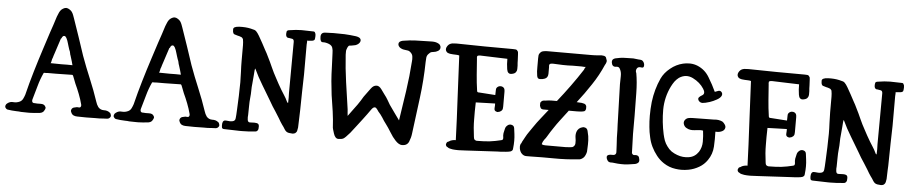

<svg xmlns="http://www.w3.org/2000/svg" viewBox="-42 -1006 6096 1287"><g transform="rotate(5 3006.5 -363.0)"><path d="M717.8 -43Q720.7 -37.1 721.7 -30.3Q721.7 -29.3 721.7 -28.3Q721.7 -23.4 717.8 -18.6Q710.9 -8.8 698.2 -7.8Q686.5 -6.8 674.8 -6.8Q660.2 -5.9 645.5 -4.9Q630.9 -4.9 616.2 -4.9Q586.9 -3.9 556.6 -3.9Q527.3 -3.9 497.1 -4.9Q483.4 -4.9 472.7 -9.8Q461.9 -14.6 456.1 -27.3Q453.1 -32.2 452.1 -37.1Q451.2 -43 454.1 -48.8Q458 -58.6 468.8 -62.5Q480.5 -65.4 490.2 -67.4Q497.1 -67.4 504.9 -66.4Q513.7 -66.4 516.6 -75.2Q517.6 -78.1 517.6 -81.1Q517.6 -85 516.6 -87.9Q507.8 -122.1 494.1 -157.2Q480.5 -192.4 465.8 -223.6Q463.9 -228.5 454.1 -253.9Q445.3 -280.3 440.4 -280.3Q412.1 -280.3 384.8 -279.3Q356.4 -278.3 328.1 -278.3Q315.4 -278.3 302.7 -278.3Q291 -278.3 278.3 -278.3Q275.4 -277.3 262.7 -277.3Q250 -278.3 248 -276.4Q227.5 -232.4 214.8 -185.5Q202.1 -138.7 188.5 -93.8Q186.5 -87.9 187.5 -81.1Q188.5 -74.2 193.4 -71.3Q196.3 -69.3 199.2 -69.3Q202.1 -69.3 205.1 -69.3Q220.7 -67.4 245.1 -68.4Q270.5 -69.3 278.3 -51.8Q281.2 -47.9 281.2 -43Q280.3 -37.1 278.3 -33.2Q275.4 -27.3 271.5 -21.5Q267.6 -15.6 261.7 -12.7Q257.8 -9.8 252 -8.8Q247.1 -6.8 241.2 -6.8Q210 -2.9 179.7 -2Q171.9 -2 165 -2Q141.6 -2 118.2 -2.9Q104.5 -4.9 88.9 -4.9Q73.2 -5.9 57.6 -6.8Q46.9 -8.8 34.2 -9.8Q21.5 -9.8 14.6 -20.5Q10.7 -24.4 10.7 -30.3Q10.7 -33.2 11.7 -37.1Q14.6 -46.9 22.5 -51.8Q41 -66.4 62.5 -63.5Q85 -61.5 105.5 -71.3Q119.1 -78.1 126 -91.8Q132.8 -105.5 137.7 -120.1Q157.2 -199.2 180.7 -278.3Q204.1 -357.4 229.5 -435.5Q247.1 -491.2 265.6 -546.9Q285.2 -602.5 302.7 -659.2Q307.6 -670.9 311.5 -680.7Q315.4 -691.4 322.3 -701.2Q329.1 -710.9 339.8 -716.8Q350.6 -723.6 361.3 -723.6Q373 -722.7 382.8 -715.8Q392.6 -710 399.4 -701.2Q406.2 -691.4 410.2 -680.7Q414.1 -670.9 418 -659.2Q439.5 -598.6 460 -537.1Q480.5 -475.6 501 -414.1Q528.3 -338.9 559.6 -264.6Q590.8 -190.4 616.2 -114.3Q619.1 -105.5 623 -96.7Q627.9 -87.9 632.8 -80.1Q647.5 -62.5 670.9 -62.5Q695.3 -63.5 710.9 -50.8Q713.9 -48.8 715.8 -46.9Q717.8 -43.9 717.8 -43ZM342.8 -515.6Q335 -492.2 327.1 -467.8Q319.3 -443.4 311.5 -419.9Q306.6 -408.2 303.7 -396.5Q300.8 -383.8 295.9 -373Q295.9 -371.1 293 -358.4Q290 -345.7 288.1 -345.7Q325.2 -344.7 362.3 -344.7Q398.4 -345.7 435.5 -344.7Q432.6 -357.4 428.7 -370.1Q424.8 -382.8 420.9 -395.5Q418.9 -402.3 417 -408.2Q414.1 -414.1 413.1 -421.9Q411.1 -427.7 410.2 -434.6Q408.2 -441.4 405.3 -446.3Q402.3 -457 398.4 -467.8Q395.5 -477.5 392.6 -487.3Q389.6 -496.1 386.7 -505.9Q383.8 -514.6 378.9 -523.4Q376 -527.3 372.1 -532.2Q369.1 -535.2 365.2 -535.2Q363.3 -535.2 362.3 -535.2Q357.4 -535.2 355.5 -532.2Q352.5 -530.3 350.6 -527.3Q350.6 -525.4 349.6 -525.4Q348.6 -524.4 348.6 -523.4Q348.6 -522.5 347.7 -519.5Q345.7 -517.6 342.8 -515.6Z M1447.3 -43Q1450.2 -37.1 1451.2 -30.3Q1451.2 -29.3 1451.2 -28.3Q1451.2 -23.4 1447.3 -18.6Q1440.4 -8.8 1427.7 -7.8Q1416 -6.8 1404.3 -6.8Q1389.6 -5.9 1375 -4.9Q1360.4 -4.9 1345.7 -4.9Q1316.4 -3.9 1286.1 -3.9Q1256.8 -3.9 1226.6 -4.9Q1212.9 -4.9 1202.1 -9.8Q1191.4 -14.6 1185.5 -27.3Q1182.6 -32.2 1181.6 -37.1Q1180.7 -43 1183.6 -48.8Q1187.5 -58.6 1198.2 -62.5Q1210 -65.4 1219.7 -67.4Q1226.6 -67.4 1234.4 -66.4Q1243.2 -66.4 1246.1 -75.2Q1247.1 -78.1 1247.1 -81.1Q1247.1 -85 1246.1 -87.9Q1237.3 -122.1 1223.6 -157.2Q1210 -192.4 1195.3 -223.6Q1193.4 -228.5 1183.6 -253.9Q1174.8 -280.3 1169.9 -280.3Q1141.6 -280.3 1114.3 -279.3Q1085.9 -278.3 1057.6 -278.3Q1044.9 -278.3 1032.2 -278.3Q1020.5 -278.3 1007.8 -278.3Q1004.9 -277.3 992.2 -277.3Q979.5 -278.3 977.5 -276.4Q957 -232.4 944.3 -185.5Q931.6 -138.7 918 -93.8Q916 -87.9 917 -81.1Q918 -74.2 922.9 -71.3Q925.8 -69.3 928.7 -69.3Q931.6 -69.3 934.6 -69.3Q950.2 -67.4 974.6 -68.4Q1000 -69.3 1007.8 -51.8Q1010.7 -47.9 1010.7 -43Q1009.8 -37.1 1007.8 -33.2Q1004.9 -27.3 1001 -21.5Q997.1 -15.6 991.2 -12.7Q987.3 -9.8 981.4 -8.8Q976.6 -6.8 970.7 -6.8Q939.5 -2.9 909.2 -2Q901.4 -2 894.5 -2Q871.1 -2 847.7 -2.9Q834 -4.9 818.4 -4.9Q802.7 -5.9 787.1 -6.8Q776.4 -8.8 763.7 -9.8Q751 -9.8 744.1 -20.5Q740.2 -24.4 740.2 -30.3Q740.2 -33.2 741.2 -37.1Q744.1 -46.9 752 -51.8Q770.5 -66.4 792 -63.5Q814.5 -61.5 835 -71.3Q848.6 -78.1 855.5 -91.8Q862.3 -105.5 867.2 -120.1Q886.7 -199.2 910.2 -278.3Q933.6 -357.4 959 -435.5Q976.6 -491.2 995.1 -546.9Q1014.6 -602.5 1032.2 -659.2Q1037.1 -670.9 1041 -680.7Q1044.9 -691.4 1051.8 -701.2Q1058.6 -710.9 1069.3 -716.8Q1080.1 -723.6 1090.8 -723.6Q1102.5 -722.7 1112.3 -715.8Q1122.1 -710 1128.9 -701.2Q1135.7 -691.4 1139.6 -680.7Q1143.6 -670.9 1147.5 -659.2Q1168.9 -598.6 1189.5 -537.1Q1210 -475.6 1230.5 -414.1Q1257.8 -338.9 1289.1 -264.6Q1320.3 -190.4 1345.7 -114.3Q1348.6 -105.5 1352.5 -96.7Q1357.4 -87.9 1362.3 -80.1Q1377 -62.5 1400.4 -62.5Q1424.8 -63.5 1440.4 -50.8Q1443.4 -48.8 1445.3 -46.9Q1447.3 -43.9 1447.3 -43ZM1072.3 -515.6Q1064.5 -492.2 1056.6 -467.8Q1048.8 -443.4 1041 -419.9Q1036.1 -408.2 1033.2 -396.5Q1030.3 -383.8 1025.4 -373Q1025.4 -371.1 1022.5 -358.4Q1019.5 -345.7 1017.6 -345.7Q1054.7 -344.7 1091.8 -344.7Q1127.9 -345.7 1165 -344.7Q1162.1 -357.4 1158.2 -370.1Q1154.3 -382.8 1150.4 -395.5Q1148.4 -402.3 1146.5 -408.2Q1143.6 -414.1 1142.6 -421.9Q1140.6 -427.7 1139.6 -434.6Q1137.7 -441.4 1134.8 -446.3Q1131.8 -457 1127.9 -467.8Q1125 -477.5 1122.1 -487.3Q1119.1 -496.1 1116.2 -505.9Q1113.3 -514.6 1108.4 -523.4Q1105.5 -527.3 1101.6 -532.2Q1098.6 -535.2 1094.7 -535.2Q1092.8 -535.2 1091.8 -535.2Q1086.9 -535.2 1085 -532.2Q1082 -530.3 1080.1 -527.3Q1080.1 -525.4 1079.1 -525.4Q1078.1 -524.4 1078.1 -523.4Q1078.1 -522.5 1077.1 -519.5Q1075.2 -517.6 1072.3 -515.6Z M1647.5 -328.1Q1644.5 -303.7 1644.5 -280.3Q1644.5 -255.9 1641.6 -231.4Q1638.7 -203.1 1638.7 -173.8Q1638.7 -144.5 1637.7 -114.3Q1635.7 -102.5 1637.7 -84Q1639.6 -64.5 1656.2 -66.4Q1667 -66.4 1684.6 -67.4Q1703.1 -67.4 1710.9 -60.5Q1715.8 -54.7 1715.8 -44.9Q1715.8 -35.2 1714.8 -27.3Q1712.9 -18.6 1707 -13.7Q1702.1 -8.8 1693.4 -8.8Q1647.5 -3.9 1606.4 -3.9Q1597.7 -3.9 1588.9 -3.9Q1540 -4.9 1485.4 -6.8Q1470.7 -6.8 1469.7 -19.5Q1468.8 -26.4 1468.8 -31.2Q1468.8 -38.1 1469.7 -44.9Q1473.6 -68.4 1497.1 -64.5Q1520.5 -60.5 1538.1 -64.5Q1545.9 -66.4 1550.8 -71.3Q1555.7 -76.2 1556.6 -86.9Q1558.6 -101.6 1560.5 -145.5Q1562.5 -189.5 1564.5 -237.3Q1565.4 -262.7 1565.4 -286.1Q1566.4 -310.5 1566.4 -328.1Q1566.4 -364.3 1564.5 -400.4Q1562.5 -436.5 1562.5 -472.7Q1562.5 -498 1562.5 -525.4Q1562.5 -552.7 1562.5 -578.1Q1562.5 -588.9 1561.5 -598.6Q1559.6 -608.4 1558.6 -619.1Q1556.6 -623 1552.7 -627Q1548.8 -630.9 1544.9 -631.8Q1533.2 -636.7 1521.5 -638.7Q1510.7 -641.6 1499 -645.5Q1494.1 -647.5 1491.2 -653.3Q1487.3 -659.2 1487.3 -678.7Q1487.3 -697.3 1528.3 -699.2Q1570.3 -701.2 1604.5 -693.4Q1619.1 -690.4 1630.9 -686.5Q1642.6 -681.6 1652.3 -667Q1663.1 -651.4 1671.9 -634.8Q1680.7 -619.1 1689.5 -603.5Q1701.2 -582 1712.9 -559.6Q1725.6 -538.1 1735.4 -516.6Q1752.9 -482.4 1768.6 -446.3Q1784.2 -411.1 1802.7 -377.9Q1813.5 -359.4 1823.2 -339.8Q1834 -320.3 1845.7 -300.8Q1855.5 -284.2 1867.2 -266.6Q1878.9 -249 1887.7 -229.5Q1888.7 -226.6 1890.6 -223.6Q1892.6 -219.7 1897.5 -218.8Q1898.4 -235.4 1898.4 -252.9Q1897.5 -270.5 1897.5 -287.1Q1897.5 -373 1898.4 -458Q1899.4 -543 1899.4 -627.9Q1899.4 -627.9 1899.4 -628.9Q1899.4 -629.9 1899.4 -629.9Q1899.4 -646.5 1887.7 -649.4Q1876 -652.3 1864.3 -653.3Q1861.3 -653.3 1859.4 -653.3Q1856.4 -654.3 1854.5 -655.3Q1846.7 -659.2 1844.7 -671.9Q1843.8 -683.6 1845.7 -691.4Q1845.7 -694.3 1846.7 -697.3Q1848.6 -700.2 1850.6 -701.2Q1853.5 -703.1 1856.4 -704.1Q1859.4 -705.1 1862.3 -705.1Q1910.2 -712.9 1945.3 -712.9Q1980.5 -712.9 2026.4 -710.9Q2032.2 -710.9 2035.2 -706.1Q2038.1 -701.2 2040 -695.3Q2041 -688.5 2041 -681.6Q2041 -673.8 2040 -667Q2040 -664.1 2039.1 -662.1Q2039.1 -660.2 2038.1 -657.2Q2033.2 -648.4 2014.6 -647.5Q1996.1 -645.5 1987.3 -645.5Q1989.3 -645.5 1988.3 -632.8Q1987.3 -620.1 1987.3 -619.1Q1987.3 -605.5 1987.3 -591.8Q1987.3 -578.1 1987.3 -564.5Q1987.3 -528.3 1987.3 -491.2Q1987.3 -455.1 1987.3 -418.9Q1986.3 -359.4 1984.4 -298.8Q1983.4 -239.3 1982.4 -179.7Q1982.4 -149.4 1980.5 -119.1Q1979.5 -88.9 1978.5 -60.5Q1976.6 -48.8 1974.6 -39.1Q1972.7 -29.3 1962.9 -21.5Q1954.1 -16.6 1944.3 -16.6Q1934.6 -16.6 1923.8 -18.6Q1917 -18.6 1920.9 -18.6Q1925.8 -18.6 1918 -19.5Q1901.4 -22.5 1890.6 -40Q1880.9 -56.6 1870.1 -70.3Q1858.4 -86.9 1844.7 -111.3Q1830.1 -135.7 1818.4 -153.3Q1794.9 -187.5 1775.4 -222.7Q1754.9 -256.8 1733.4 -293Q1729.5 -300.8 1724.6 -307.6Q1720.7 -315.4 1715.8 -322.3Q1700.2 -348.6 1685.5 -375Q1671.9 -402.3 1658.2 -429.7Q1654.3 -425.8 1652.3 -383.8Q1649.4 -342.8 1647.5 -328.1Z M2075.2 -679.7Q2075.2 -710 2107.4 -710Q2140.6 -710.9 2161.1 -711.9Q2197.3 -711.9 2234.4 -710.9Q2271.5 -709 2308.6 -704.1Q2320.3 -703.1 2331.1 -698.2Q2341.8 -693.4 2344.7 -683.6Q2346.7 -675.8 2343.8 -669.9Q2341.8 -664.1 2337.9 -660.2Q2332 -652.3 2323.2 -648.4Q2315.4 -643.6 2306.6 -642.6Q2284.2 -637.7 2274.4 -637.7Q2264.6 -636.7 2255.9 -609.4Q2252.9 -600.6 2253.9 -591.8Q2253.9 -583 2253.9 -574.2Q2259.8 -482.4 2272.5 -392.6Q2285.2 -301.8 2298.8 -210.9Q2299.8 -204.1 2300.8 -185.5Q2302.7 -167 2302.7 -167Q2323.2 -194.3 2342.8 -221.7Q2363.3 -248 2381.8 -277.3Q2390.6 -290 2398.4 -304.7Q2407.2 -318.4 2417 -330.1Q2424.8 -341.8 2441.4 -363.3Q2458 -385.7 2477.5 -385.7Q2495.1 -387.7 2511.7 -365.2Q2528.3 -342.8 2537.1 -330.1Q2548.8 -315.4 2558.6 -298.8Q2568.4 -281.2 2578.1 -265.6Q2595.7 -241.2 2613.3 -215.8Q2630.9 -191.4 2648.4 -167Q2664.1 -267.6 2678.7 -367.2Q2693.4 -467.8 2700.2 -568.4Q2702.1 -583 2700.2 -598.6Q2699.2 -614.3 2688.5 -625Q2676.8 -637.7 2666 -638.7Q2654.3 -639.6 2638.7 -642.6Q2630.9 -643.6 2623 -647.5Q2615.2 -650.4 2609.4 -656.2Q2603.5 -662.1 2600.6 -669.9Q2598.6 -677.7 2601.6 -685.5Q2605.5 -693.4 2615.2 -697.3Q2624 -701.2 2634.8 -702.1Q2670.9 -708 2706.1 -710Q2742.2 -711.9 2778.3 -711.9Q2793 -711.9 2820.3 -712.9Q2822.3 -712.9 2825.2 -712.9Q2848.6 -712.9 2865.2 -704.1Q2874 -700.2 2877.9 -693.4Q2882.8 -687.5 2882.8 -677.7Q2882.8 -663.1 2869.1 -654.3Q2854.5 -645.5 2840.8 -644.5Q2826.2 -642.6 2821.3 -640.6Q2817.4 -638.7 2807.6 -628.9Q2795.9 -618.2 2793.9 -602.5Q2792 -586.9 2792 -572.3Q2790 -450.2 2774.4 -329.1Q2757.8 -208 2743.2 -86.9Q2740.2 -59.6 2728.5 -31.2Q2716.8 -3.9 2682.6 -3.9Q2671.9 -3.9 2660.2 -10.7Q2648.4 -17.6 2637.7 -29.3Q2617.2 -50.8 2598.6 -82Q2580.1 -112.3 2562.5 -135.7Q2547.9 -154.3 2535.2 -175.8Q2521.5 -197.3 2504.9 -214.8Q2500 -223.6 2491.2 -233.4Q2483.4 -243.2 2471.7 -238.3Q2466.8 -235.4 2462.9 -231.4Q2459 -227.5 2456.1 -222.7Q2444.3 -205.1 2431.6 -188.5Q2418.9 -170.9 2405.3 -153.3Q2386.7 -127.9 2367.2 -103.5Q2348.6 -79.1 2330.1 -55.7Q2298.8 -19.5 2287.1 -13.7Q2275.4 -7.8 2253.9 -7.8Q2232.4 -7.8 2221.7 -41Q2210.9 -75.2 2210.9 -79.1Q2208 -132.8 2200.2 -188.5Q2191.4 -243.2 2183.6 -296.9Q2177.7 -343.8 2173.8 -389.6Q2169.9 -436.5 2168.9 -483.4Q2168.9 -506.8 2167 -530.3Q2165 -554.7 2165 -578.1Q2165 -597.7 2160.2 -612.3Q2156.2 -627.9 2135.7 -636.7Q2113.3 -645.5 2094.7 -644.5Q2075.2 -642.6 2075.2 -679.7Z M3039.1 -68.4Q3034.2 -210 3026.4 -351.6Q3019.5 -494.1 3012.7 -635.7Q3002.9 -638.7 2992.2 -638.7Q2980.5 -639.6 2970.7 -639.6Q2960.9 -639.6 2950.2 -641.6Q2939.5 -643.6 2930.7 -648.4Q2919.9 -658.2 2919.9 -669.9Q2919.9 -676.8 2922.9 -683.6Q2932.6 -704.1 2951.2 -710Q2960 -712.9 2969.7 -712.9Q2979.5 -713.9 2988.3 -713.9Q3082 -712.9 3177.7 -710.9Q3273.4 -710 3368.2 -710Q3377 -710 3385.7 -709Q3394.5 -708 3398.4 -700.2Q3403.3 -696.3 3403.3 -689.5Q3404.3 -683.6 3404.3 -677.7Q3405.3 -659.2 3406.2 -639.6Q3406.2 -620.1 3408.2 -601.6Q3408.2 -589.8 3408.2 -579.1Q3408.2 -567.4 3402.3 -559.6Q3396.5 -548.8 3379.9 -544.9Q3363.3 -540 3354.5 -545.9Q3347.7 -549.8 3344.7 -557.6Q3342.8 -565.4 3340.8 -572.3Q3338.9 -589.8 3336.9 -606.4Q3335.9 -624 3335.9 -641.6Q3288.1 -642.6 3245.1 -644.5Q3203.1 -645.5 3154.3 -647.5Q3148.4 -647.5 3142.6 -646.5Q3135.7 -645.5 3132.8 -641.6Q3131.8 -635.7 3131.8 -631.8Q3131.8 -627.9 3132.8 -624Q3135.7 -571.3 3140.6 -517.6Q3144.5 -464.8 3152.3 -412.1Q3152.3 -409.2 3153.3 -406.2Q3154.3 -404.3 3156.2 -402.3Q3157.2 -401.4 3160.2 -400.4Q3162.1 -400.4 3164.1 -400.4Q3192.4 -397.5 3220.7 -396.5Q3249 -394.5 3276.4 -392.6Q3277.3 -410.2 3277.3 -426.8Q3276.4 -443.4 3293.9 -452.1Q3301.8 -456.1 3313.5 -454.1Q3324.2 -452.1 3330.1 -444.3Q3334 -438.5 3335 -431.6Q3335.9 -425.8 3335.9 -419.9Q3335.9 -395.5 3335.9 -370.1Q3335.9 -344.7 3335.9 -320.3Q3335.9 -314.5 3335 -308.6Q3335 -302.7 3332 -297.9Q3329.1 -292 3322.3 -288.1Q3316.4 -283.2 3308.6 -282.2Q3304.7 -280.3 3300.8 -280.3Q3297.9 -280.3 3293.9 -282.2Q3277.3 -286.1 3279.3 -305.7Q3281.2 -324.2 3280.3 -335.9Q3247.1 -334 3214.8 -334Q3181.6 -333 3150.4 -332Q3148.4 -268.6 3149.4 -215.8Q3149.4 -164.1 3158.2 -100.6Q3159.2 -94.7 3160.2 -89.8Q3162.1 -84 3167 -80.1Q3171.9 -77.1 3176.8 -76.2Q3180.7 -76.2 3186.5 -76.2Q3226.6 -76.2 3265.6 -80.1Q3304.7 -85 3342.8 -94.7Q3345.7 -94.7 3348.6 -96.7Q3351.6 -97.7 3352.5 -100.6Q3354.5 -103.5 3354.5 -106.4Q3354.5 -109.4 3354.5 -112.3Q3351.6 -127.9 3353.5 -142.6Q3356.4 -157.2 3360.4 -172.9Q3363.3 -186.5 3374 -195.3Q3383.8 -205.1 3398.4 -204.1Q3419.9 -201.2 3421.9 -181.6Q3424.8 -162.1 3426.8 -144.5Q3429.7 -122.1 3429.7 -97.7Q3429.7 -73.2 3426.8 -48.8Q3426.8 -44.9 3425.8 -40Q3424.8 -35.2 3421.9 -32.2Q3417 -27.3 3412.1 -25.4Q3406.2 -23.4 3400.4 -22.5Q3381.8 -19.5 3363.3 -18.6Q3343.8 -16.6 3324.2 -16.6Q3271.5 -13.7 3216.8 -10.7Q3163.1 -7.8 3110.4 -4.9Q3088.9 -3.9 3066.4 -2.9Q3061.5 -2.9 3056.6 -2.9Q3039.1 -2.9 3022.5 -4.9Q3013.7 -6.8 3003.9 -8.8Q2995.1 -10.7 2988.3 -16.6Q2980.5 -18.6 2977.5 -26.4Q2973.6 -35.2 2978.5 -43Q2979.5 -47.9 2983.4 -50.8Q2987.3 -53.7 2992.2 -54.7Q3002 -62.5 3014.6 -65.4Q3026.4 -68.4 3039.1 -68.4Z M3991.2 -658.2Q3960 -585.9 3916 -520.5Q3873 -455.1 3824.2 -392.6Q3833 -392.6 3841.8 -391.6Q3849.6 -391.6 3858.4 -390.6Q3867.2 -388.7 3876 -386.7Q3884.8 -383.8 3888.7 -375Q3890.6 -371.1 3890.6 -366.2Q3890.6 -362.3 3890.6 -358.4Q3890.6 -355.5 3890.6 -352.5Q3890.6 -349.6 3888.7 -346.7Q3887.7 -343.8 3885.7 -340.8Q3883.8 -338.9 3880.9 -336.9Q3879.9 -336.9 3877.9 -335.9Q3875 -335 3874 -335Q3863.3 -332 3852.5 -332Q3841.8 -331.1 3832 -331.1Q3813.5 -331.1 3776.4 -331.1Q3772.5 -325.2 3767.6 -319.3Q3761.7 -312.5 3757.8 -306.6Q3739.3 -282.2 3720.7 -257.8Q3702.1 -233.4 3685.5 -208Q3675.8 -193.4 3666 -178.7Q3656.2 -163.1 3647.5 -148.4Q3640.6 -135.7 3628.9 -122.1Q3618.2 -107.4 3615.2 -91.8Q3621.1 -87.9 3627.9 -86.9Q3634.8 -85.9 3641.6 -85.9Q3668.9 -85.9 3696.3 -85.9Q3722.7 -85.9 3750 -85.9Q3764.6 -85.9 3777.3 -85.9Q3791 -86.9 3805.7 -87.9Q3812.5 -87.9 3820.3 -89.8Q3827.1 -91.8 3832 -97.7Q3835.9 -101.6 3837.9 -107.4Q3839.8 -112.3 3839.8 -118.2Q3840.8 -136.7 3836.9 -156.2Q3834 -175.8 3839.8 -194.3Q3843.8 -207 3854.5 -216.8Q3865.2 -225.6 3878.9 -228.5Q3884.8 -230.5 3891.6 -228.5Q3897.5 -227.5 3902.3 -224.6Q3908.2 -220.7 3911.1 -213.9Q3914.1 -207 3915 -200.2Q3922.9 -172.9 3923.8 -144.5Q3924.8 -116.2 3922.9 -87.9Q3922.9 -78.1 3921.9 -67.4Q3919.9 -56.6 3915 -45.9Q3911.1 -36.1 3904.3 -28.3Q3896.5 -20.5 3886.7 -15.6Q3882.8 -14.6 3877.9 -12.7Q3872.1 -11.7 3868.2 -11.7Q3785.2 -2.9 3707 -3.9Q3628.9 -4.9 3544.9 -2.9Q3532.2 -2.9 3518.6 -2.9Q3504.9 -2.9 3493.2 -11.7Q3482.4 -19.5 3476.6 -33.2Q3470.7 -46.9 3470.7 -61.5Q3470.7 -68.4 3472.7 -75.2Q3473.6 -82 3478.5 -85.9Q3482.4 -97.7 3489.3 -108.4Q3495.1 -120.1 3501 -129.9Q3510.7 -148.4 3523.4 -166Q3535.2 -182.6 3546.9 -200.2Q3569.3 -233.4 3593.8 -263.7Q3617.2 -293.9 3641.6 -324.2Q3632.8 -324.2 3623 -324.2Q3612.3 -324.2 3605.5 -324.2Q3598.6 -324.2 3592.8 -327.1Q3587.9 -330.1 3585 -336.9Q3582 -342.8 3581.1 -347.7Q3581.1 -352.5 3581.1 -358.4Q3581.1 -362.3 3581.1 -366.2Q3582 -370.1 3585 -373Q3588.9 -379.9 3597.7 -382.8Q3606.4 -384.8 3615.2 -384.8Q3625 -385.7 3635.7 -387.7Q3646.5 -388.7 3657.2 -388.7Q3663.1 -388.7 3670.9 -388.7Q3679.7 -388.7 3691.4 -388.7Q3734.4 -442.4 3775.4 -499Q3817.4 -556.6 3854.5 -614.3Q3854.5 -617.2 3859.4 -626Q3864.3 -633.8 3864.3 -633.8Q3862.3 -631.8 3849.6 -632.8Q3836.9 -633.8 3835.9 -633.8Q3821.3 -633.8 3806.6 -633.8Q3791 -633.8 3776.4 -633.8Q3744.1 -631.8 3710 -632.8Q3676.8 -633.8 3643.6 -635.7Q3636.7 -635.7 3630.9 -634.8Q3625 -633.8 3621.1 -629.9Q3618.2 -626 3618.2 -620.1Q3619.1 -614.3 3619.1 -609.4Q3620.1 -591.8 3619.1 -565.4Q3618.2 -539.1 3597.7 -531.2Q3584 -525.4 3565.4 -525.4Q3547.9 -524.4 3544.9 -545.9Q3540 -575.2 3541 -604.5Q3541 -633.8 3541 -662.1Q3541 -671.9 3542 -682.6Q3543 -693.4 3550.8 -700.2Q3557.6 -710 3571.3 -712.9Q3585 -715.8 3597.7 -715.8Q3662.1 -715.8 3725.6 -715.8Q3789.1 -715.8 3852.5 -715.8Q3874 -715.8 3896.5 -715.8Q3918.9 -715.8 3940.4 -717.8Q3950.2 -718.8 3960 -719.7Q3961.9 -719.7 3963.9 -719.7Q3971.7 -719.7 3980.5 -717.8Q3990.2 -714.8 3993.2 -709Q3996.1 -702.1 3999 -692.4Q4001 -688.5 4001 -683.6Q4000 -679.7 3999 -674.8Q3996.1 -665 3991.2 -658.2Z M4102.5 -538.1Q4102.5 -561.5 4103.5 -591.8Q4104.5 -622.1 4090.8 -643.6Q4084 -654.3 4069.3 -652.3Q4053.7 -649.4 4045.9 -656.2Q4038.1 -662.1 4036.1 -675.8Q4036.1 -679.7 4035.2 -682.6Q4035.2 -692.4 4040 -698.2Q4048.8 -707 4063.5 -709Q4078.1 -711.9 4088.9 -713.9Q4106.4 -716.8 4132.8 -716.8Q4160.2 -717.8 4176.8 -717.8Q4185.5 -715.8 4194.3 -715.8Q4204.1 -714.8 4210.9 -713.9Q4217.8 -713.9 4225.6 -712.9Q4234.4 -711.9 4239.3 -708Q4245.1 -703.1 4249 -695.3Q4252.9 -686.5 4252.9 -679.7Q4253.9 -658.2 4235.4 -662.1Q4215.8 -666 4207 -654.3Q4201.2 -645.5 4201.2 -636.7Q4201.2 -627.9 4205.1 -622.1Q4215.8 -562.5 4216.8 -488.3Q4216.8 -414.1 4218.8 -336.9Q4218.8 -269.5 4218.8 -212.9Q4219.7 -156.2 4222.7 -88.9Q4222.7 -85.9 4222.7 -85Q4222.7 -83 4224.6 -82Q4230.5 -70.3 4244.1 -73.2Q4257.8 -75.2 4266.6 -68.4Q4273.4 -62.5 4275.4 -47.9Q4276.4 -43.9 4276.4 -41Q4276.4 -31.2 4272.5 -26.4Q4263.7 -16.6 4249 -13.7Q4234.4 -10.7 4222.7 -9.8Q4207 -6.8 4179.7 -4.9Q4167 -4.9 4156.2 -4.9Q4144.5 -4.9 4134.8 -5.9Q4125 -6.8 4116.2 -7.8Q4107.4 -7.8 4098.6 -9.8Q4091.8 -9.8 4084 -9.8Q4076.2 -10.7 4070.3 -14.6Q4064.5 -19.5 4060.5 -28.3Q4056.6 -36.1 4056.6 -43.9Q4056.6 -49.8 4059.6 -53.7Q4062.5 -56.6 4067.4 -58.6Q4077.1 -62.5 4092.8 -61.5Q4108.4 -60.5 4114.3 -68.4Q4118.2 -74.2 4118.2 -78.1Q4118.2 -82 4118.2 -86.9Q4118.2 -97.7 4117.2 -108.4Q4116.2 -119.1 4116.2 -128.9Q4114.3 -153.3 4113.3 -178.7Q4112.3 -204.1 4112.3 -230.5Q4112.3 -243.2 4111.3 -252Q4110.4 -260.7 4110.4 -273.4Q4110.4 -275.4 4110.4 -275.4Q4110.4 -276.4 4110.4 -277.3Q4107.4 -364.3 4102.5 -538.1Z M4807.6 -348.6Q4818.4 -341.8 4826.2 -329.1Q4832 -320.3 4832 -312.5Q4832 -307.6 4830.1 -302.7Q4827.1 -293.9 4819.3 -288.1Q4812.5 -283.2 4803.7 -280.3Q4794.9 -277.3 4785.2 -276.4Q4775.4 -276.4 4767.6 -276.4Q4769.5 -227.5 4766.6 -175.8Q4763.7 -125 4734.4 -83Q4712.9 -51.8 4680.7 -33.2Q4647.5 -13.7 4610.4 -6.8Q4585.9 -2 4561.5 -2Q4543 -2 4523.4 -4.9Q4479.5 -10.7 4442.4 -35.2Q4414.1 -53.7 4392.6 -81.1Q4371.1 -108.4 4356.4 -138.7Q4341.8 -168.9 4335 -202.1Q4327.1 -235.4 4324.2 -268.6Q4320.3 -306.6 4320.3 -344.7Q4320.3 -390.6 4325.2 -437.5Q4335.9 -524.4 4370.1 -598.6Q4388.7 -638.7 4427.7 -669.9Q4465.8 -701.2 4511.7 -711.9Q4532.2 -716.8 4553.7 -716.8Q4557.6 -716.8 4561.5 -716.8Q4586.9 -715.8 4610.4 -706.1Q4661.1 -684.6 4689.5 -636.7Q4718.8 -588.9 4740.2 -542Q4750 -545.9 4763.7 -550.8Q4777.3 -554.7 4786.1 -543.9Q4791 -537.1 4791 -531.2Q4791 -524.4 4788.1 -518.6Q4780.3 -503.9 4758.8 -492.2Q4736.3 -479.5 4712.9 -471.7Q4697.3 -466.8 4684.6 -463.9Q4670.9 -460.9 4664.1 -460.9Q4655.3 -460.9 4648.4 -464.8Q4641.6 -468.8 4637.7 -474.6Q4633.8 -481.4 4633.8 -486.3Q4633.8 -491.2 4636.7 -495.1Q4643.6 -503.9 4656.2 -510.7Q4669.9 -517.6 4669.9 -530.3Q4669.9 -537.1 4667 -543.9Q4664.1 -550.8 4660.2 -556.6Q4634.8 -596.7 4585.9 -621.1Q4538.1 -644.5 4492.2 -614.3Q4476.6 -602.5 4464.8 -586.9Q4453.1 -570.3 4444.3 -552.7Q4407.2 -478.5 4406.2 -393.6Q4406.2 -308.6 4423.8 -228.5Q4428.7 -207 4435.5 -187.5Q4443.4 -167 4456.1 -150.4Q4468.8 -131.8 4487.3 -118.2Q4506.8 -105.5 4526.4 -98.6Q4565.4 -84 4605.5 -90.8Q4645.5 -96.7 4669.9 -132.8Q4689.5 -164.1 4689.5 -202.1Q4689.5 -240.2 4684.6 -276.4Q4670.9 -279.3 4656.2 -277.3Q4641.6 -275.4 4627.9 -274.4Q4613.3 -272.5 4599.6 -274.4Q4585 -276.4 4572.3 -284.2Q4559.6 -291 4553.7 -305.7Q4547.9 -320.3 4554.7 -333Q4563.5 -347.7 4579.1 -351.6Q4594.7 -354.5 4610.4 -354.5Q4646.5 -354.5 4681.6 -355.5Q4715.8 -356.4 4752 -356.4Q4758.8 -356.4 4766.6 -357.4Q4773.4 -357.4 4780.3 -356.4Q4788.1 -354.5 4793.9 -353.5Q4799.8 -351.6 4807.6 -348.6Z M5002 -68.4Q4997.1 -210 4989.3 -351.6Q4982.4 -494.1 4975.6 -635.7Q4965.8 -638.7 4955.1 -638.7Q4943.4 -639.6 4933.6 -639.6Q4923.8 -639.6 4913.1 -641.6Q4902.3 -643.6 4893.6 -648.4Q4882.8 -658.2 4882.8 -669.9Q4882.8 -676.8 4885.7 -683.6Q4895.5 -704.1 4914.1 -710Q4922.9 -712.9 4932.6 -712.9Q4942.4 -713.9 4951.2 -713.9Q5044.9 -712.9 5140.6 -710.9Q5236.3 -710 5331.1 -710Q5339.8 -710 5348.6 -709Q5357.4 -708 5361.3 -700.2Q5366.2 -696.3 5366.2 -689.5Q5367.2 -683.6 5367.2 -677.7Q5368.2 -659.2 5369.1 -639.6Q5369.1 -620.1 5371.1 -601.6Q5371.1 -589.8 5371.1 -579.1Q5371.1 -567.4 5365.2 -559.6Q5359.4 -548.8 5342.8 -544.9Q5326.2 -540 5317.4 -545.9Q5310.5 -549.8 5307.6 -557.6Q5305.7 -565.4 5303.7 -572.3Q5301.8 -589.8 5299.8 -606.4Q5298.8 -624 5298.8 -641.6Q5251 -642.6 5208 -644.5Q5166 -645.5 5117.2 -647.5Q5111.3 -647.5 5105.5 -646.5Q5098.6 -645.5 5095.7 -641.6Q5094.7 -635.7 5094.7 -631.8Q5094.7 -627.9 5095.7 -624Q5098.6 -571.3 5103.5 -517.6Q5107.4 -464.8 5115.2 -412.1Q5115.2 -409.2 5116.2 -406.2Q5117.2 -404.3 5119.1 -402.3Q5120.1 -401.4 5123 -400.4Q5125 -400.4 5127 -400.4Q5155.3 -397.5 5183.6 -396.5Q5211.9 -394.5 5239.3 -392.6Q5240.2 -410.2 5240.2 -426.8Q5239.3 -443.4 5256.8 -452.1Q5264.6 -456.1 5276.4 -454.1Q5287.1 -452.1 5293 -444.3Q5296.9 -438.5 5297.9 -431.6Q5298.8 -425.8 5298.8 -419.9Q5298.8 -395.5 5298.8 -370.1Q5298.8 -344.7 5298.8 -320.3Q5298.8 -314.5 5297.9 -308.6Q5297.9 -302.7 5294.9 -297.9Q5292 -292 5285.2 -288.1Q5279.3 -283.2 5271.5 -282.2Q5267.6 -280.3 5263.7 -280.3Q5260.7 -280.3 5256.8 -282.2Q5240.2 -286.1 5242.2 -305.7Q5244.1 -324.2 5243.2 -335.9Q5210 -334 5177.7 -334Q5144.5 -333 5113.3 -332Q5111.3 -268.6 5112.3 -215.8Q5112.3 -164.1 5121.1 -100.6Q5122.1 -94.7 5123 -89.8Q5125 -84 5129.9 -80.1Q5134.8 -77.1 5139.6 -76.2Q5143.6 -76.2 5149.4 -76.2Q5189.5 -76.2 5228.5 -80.1Q5267.6 -85 5305.7 -94.7Q5308.6 -94.7 5311.5 -96.7Q5314.5 -97.7 5315.4 -100.6Q5317.4 -103.5 5317.4 -106.4Q5317.4 -109.4 5317.4 -112.3Q5314.5 -127.9 5316.4 -142.6Q5319.3 -157.2 5323.2 -172.9Q5326.2 -186.5 5336.9 -195.3Q5346.7 -205.1 5361.3 -204.1Q5382.8 -201.2 5384.8 -181.6Q5387.7 -162.1 5389.6 -144.5Q5392.6 -122.1 5392.6 -97.7Q5392.6 -73.2 5389.6 -48.8Q5389.6 -44.9 5388.7 -40Q5387.7 -35.2 5384.8 -32.2Q5379.9 -27.3 5375 -25.4Q5369.1 -23.4 5363.3 -22.5Q5344.7 -19.5 5326.2 -18.6Q5306.6 -16.6 5287.1 -16.6Q5234.4 -13.7 5179.7 -10.7Q5126 -7.8 5073.2 -4.9Q5051.8 -3.9 5029.3 -2.9Q5024.4 -2.9 5019.5 -2.9Q5002 -2.9 4985.4 -4.9Q4976.6 -6.8 4966.8 -8.8Q4958 -10.7 4951.2 -16.6Q4943.4 -18.6 4940.4 -26.4Q4936.5 -35.2 4941.4 -43Q4942.4 -47.9 4946.3 -50.8Q4950.2 -53.7 4955.1 -54.7Q4964.8 -62.5 4977.5 -65.4Q4989.3 -68.4 5002 -68.4Z M5607.4 -328.1Q5604.5 -303.7 5604.5 -280.3Q5604.5 -255.9 5601.6 -231.4Q5598.6 -203.1 5598.6 -173.8Q5598.6 -144.5 5597.7 -114.3Q5595.7 -102.5 5597.7 -84Q5599.6 -64.5 5616.2 -66.4Q5627 -66.4 5644.5 -67.4Q5663.1 -67.4 5670.9 -60.5Q5675.8 -54.7 5675.8 -44.9Q5675.8 -35.2 5674.8 -27.3Q5672.9 -18.6 5667 -13.7Q5662.1 -8.8 5653.3 -8.8Q5607.4 -3.9 5566.4 -3.9Q5557.6 -3.9 5548.8 -3.9Q5500 -4.9 5445.3 -6.8Q5430.7 -6.8 5429.7 -19.5Q5428.7 -26.4 5428.7 -31.2Q5428.7 -38.1 5429.7 -44.9Q5433.6 -68.4 5457 -64.5Q5480.5 -60.5 5498 -64.5Q5505.9 -66.4 5510.7 -71.3Q5515.6 -76.2 5516.6 -86.9Q5518.6 -101.6 5520.5 -145.5Q5522.5 -189.5 5524.4 -237.3Q5525.4 -262.7 5525.4 -286.1Q5526.4 -310.5 5526.4 -328.1Q5526.4 -364.3 5524.4 -400.4Q5522.5 -436.5 5522.5 -472.7Q5522.5 -498 5522.5 -525.4Q5522.5 -552.7 5522.5 -578.1Q5522.5 -588.9 5521.5 -598.6Q5519.5 -608.4 5518.6 -619.1Q5516.6 -623 5512.7 -627Q5508.8 -630.9 5504.9 -631.8Q5493.2 -636.7 5481.4 -638.7Q5470.7 -641.6 5459 -645.5Q5454.1 -647.5 5451.2 -653.3Q5447.3 -659.2 5447.3 -678.7Q5447.3 -697.3 5488.3 -699.2Q5530.3 -701.2 5564.5 -693.4Q5579.1 -690.4 5590.8 -686.5Q5602.5 -681.6 5612.3 -667Q5623 -651.4 5631.8 -634.8Q5640.6 -619.1 5649.4 -603.5Q5661.1 -582 5672.9 -559.6Q5685.5 -538.1 5695.3 -516.6Q5712.9 -482.4 5728.5 -446.3Q5744.1 -411.1 5762.7 -377.9Q5773.4 -359.4 5783.2 -339.8Q5793.9 -320.3 5805.7 -300.8Q5815.4 -284.2 5827.1 -266.6Q5838.9 -249 5847.7 -229.5Q5848.6 -226.6 5850.6 -223.6Q5852.5 -219.7 5857.4 -218.8Q5858.4 -235.4 5858.4 -252.9Q5857.4 -270.5 5857.4 -287.1Q5857.4 -373 5858.4 -458Q5859.4 -543 5859.4 -627.9Q5859.4 -627.9 5859.4 -628.9Q5859.4 -629.9 5859.4 -629.9Q5859.4 -646.5 5847.7 -649.4Q5835.9 -652.3 5824.2 -653.3Q5821.3 -653.3 5819.3 -653.3Q5816.4 -654.3 5814.5 -655.3Q5806.6 -659.2 5804.7 -671.9Q5803.7 -683.6 5805.7 -691.4Q5805.7 -694.3 5806.6 -697.3Q5808.6 -700.2 5810.5 -701.2Q5813.5 -703.1 5816.4 -704.1Q5819.3 -705.1 5822.3 -705.1Q5870.1 -712.9 5905.3 -712.9Q5940.4 -712.9 5986.3 -710.9Q5992.2 -710.9 5995.1 -706.1Q5998 -701.2 6000 -695.3Q6001 -688.5 6001 -681.6Q6001 -673.8 6000 -667Q6000 -664.1 5999 -662.1Q5999 -660.2 5998 -657.2Q5993.2 -648.4 5974.6 -647.5Q5956.1 -645.5 5947.3 -645.5Q5949.2 -645.5 5948.2 -632.8Q5947.3 -620.1 5947.3 -619.1Q5947.3 -605.5 5947.3 -591.8Q5947.3 -578.1 5947.3 -564.5Q5947.3 -528.3 5947.3 -491.2Q5947.3 -455.1 5947.3 -418.9Q5946.3 -359.4 5944.3 -298.8Q5943.4 -239.3 5942.4 -179.7Q5942.4 -149.4 5940.4 -119.1Q5939.5 -88.9 5938.5 -60.5Q5936.5 -48.8 5934.6 -39.1Q5932.6 -29.3 5922.9 -21.5Q5914.1 -16.6 5904.3 -16.6Q5894.5 -16.6 5883.8 -18.6Q5877 -18.6 5880.9 -18.6Q5885.7 -18.6 5877.9 -19.5Q5861.3 -22.5 5850.6 -40Q5840.8 -56.6 5830.1 -70.3Q5818.4 -86.9 5804.7 -111.3Q5790 -135.7 5778.3 -153.3Q5754.9 -187.5 5735.4 -222.7Q5714.8 -256.8 5693.4 -293Q5689.5 -300.8 5684.6 -307.6Q5680.7 -315.4 5675.8 -322.3Q5660.2 -348.6 5645.5 -375Q5631.8 -402.3 5618.2 -429.7Q5614.3 -425.8 5612.3 -383.8Q5609.4 -342.8 5607.4 -328.1Z"/></g></svg>

Font: Little Wizzy
Style: Regular
Weight: 400
Version: Version 1.0